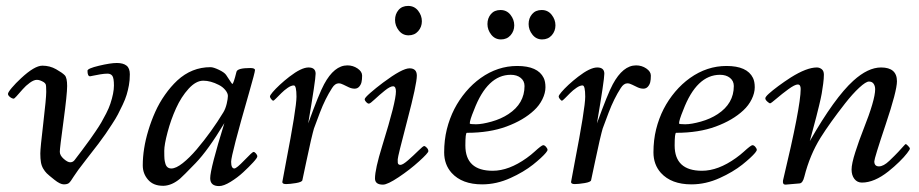

<svg xmlns="http://www.w3.org/2000/svg" viewBox="-20 -618 3122 652"><path d="M285.9 -358.9Q277.1 -358.9 277.1 -377.9Q277.1 -385.5 316.2 -394.8Q355.2 -404.1 376.7 -404.1Q398.2 -404.1 409.5 -395.3Q420.9 -386.5 420.9 -365.8Q420.9 -345.2 417.7 -328.2Q414.6 -311.3 410 -296.1Q405.5 -281 396.6 -262.3Q387.7 -243.7 380.5 -229.7Q373.3 -215.8 360.1 -195.8Q346.9 -175.8 338.5 -163.3Q330.1 -150.9 314 -129.6Q289.8 -97.7 271.7 -75Q240.7 -35.4 230.3 -18.6Q220 -1.7 214.5 3.2Q209 8.1 196.7 8.1Q184.3 8.1 164.7 -7.6Q145 -23.2 138.7 -29.5Q132.3 -35.9 126.7 -45.4Q121.1 -54.9 119 -67Q116.9 -79.1 116.9 -96.9Q116.9 -114.7 127 -199.8Q137 -284.9 137 -306Q137 -327.1 135.3 -331.4Q133.5 -335.7 128.7 -338.9Q115.5 -346.9 105.2 -346.9Q95 -346.9 81.2 -336.9Q67.4 -326.9 57.1 -314.9Q29.8 -283 27.1 -283Q21 -283 14 -288.5Q7.1 -293.9 7.1 -299.2Q7.1 -304.4 20.1 -319.9Q33.2 -335.4 51.3 -352.1Q97.2 -395 124 -395Q149.2 -395 170.5 -382.9Q191.9 -370.8 200 -362.3Q208 -353.8 208 -326Q208 -298.3 195.6 -206.5Q183.1 -114.7 183.1 -102.5Q183.1 -90.3 196.3 -78.6Q209.5 -66.9 218.4 -66.9Q227.3 -66.9 233 -74Q238.8 -81.1 258.8 -108Q278.8 -135 285.5 -144.3Q292.2 -153.6 304.6 -171.8Q316.9 -189.9 324.1 -202.3Q331.3 -214.6 340.6 -232.8Q349.9 -251 354.7 -265.6Q366.9 -302.2 366.9 -327.5Q366.9 -352.8 361.5 -360.4Q356 -367.9 345.2 -367.9Q334.5 -367.9 320.7 -365.6Q306.9 -363.3 296.9 -361.1Q286.9 -358.9 285.9 -358.9Z M723.9 13.9Q693.8 13.9 693.8 -12.9Q693.8 -44.7 741.9 -200Q686.8 -108.2 644.2 -64.1Q601.6 -20 591.3 -11.2Q564 11.7 536.4 12.9Q534.7 12.9 533 12.9Q500.7 12.9 482.8 -7.7Q464.8 -28.3 464.8 -56.4Q464.8 -84.5 469.5 -114Q474.1 -143.6 483.8 -175.4Q493.4 -207.3 507.1 -237.9Q520.8 -268.6 540.2 -296.1Q559.6 -323.7 582 -344.7Q631.1 -389.9 694.8 -389.9Q704.6 -389.9 723.1 -381.1Q741.7 -372.3 747.8 -363.6Q753.9 -355 758.3 -347.7Q767.6 -333 769 -333Q772.9 -333 783 -374Q785.9 -387 829.8 -387Q845.9 -387 845.9 -380Q845.9 -373 825.7 -302.7Q764.9 -91.8 764.9 -68.8Q764.9 -45.9 775.9 -45.9Q783.2 -45.9 810.1 -74Q836.9 -102.1 840.8 -102.1Q844.7 -102.1 849.2 -96.8Q853.8 -91.6 853.8 -86.8Q853.8 -82 839.6 -66.5Q825.4 -51 805.9 -33Q786.4 -14.9 762.9 -0.5Q739.5 13.9 723.9 13.9ZM541.5 -62.7Q546.1 -45.9 561.9 -45.9Q577.6 -45.9 600.5 -64Q623.3 -82 647.9 -110.8Q698.7 -170.9 738.8 -237.1Q745.8 -248.8 749.9 -265.9Q753.9 -283 753.9 -292.2Q753.9 -301.5 745.1 -312.3Q736.3 -323 723.1 -329.6Q695.1 -344 670.3 -344Q645.5 -344 620.5 -316.7Q595.5 -289.3 577.8 -250.2Q560.1 -211.2 549 -168.9Q537.8 -126.7 537.8 -106Q537.8 -85.2 538.5 -78.1Q539.1 -71 541.5 -62.7Z M962.6 -357.4Q1003.4 -388.9 1027.6 -388.9Q1051.8 -388.9 1051.8 -367.7Q1051.8 -346.4 1026.6 -199Q1063.5 -300.5 1080.6 -332Q1115 -396 1159.7 -396Q1178.7 -396 1194.2 -385.5Q1209.7 -375 1209.7 -361.2Q1209.7 -347.4 1207.6 -338.9Q1205.6 -330.3 1199.6 -323.6Q1193.6 -316.9 1184.2 -316.9Q1174.8 -316.9 1164.9 -321.4Q1155 -325.9 1146.2 -330.4Q1137.5 -335 1130.1 -335Q1117.7 -335 1107.7 -319.1Q1084.5 -283.2 1066.3 -235.5Q1048.1 -187.7 1046.1 -181.5Q1044.2 -175.3 1042.2 -167.1Q1040.3 -158.9 1035.6 -139.9Q1031 -120.8 1020.4 -70.2Q1009.8 -19.5 1006.8 -6.1Q1005.6 0.2 984.9 3.7Q964.1 7.1 951.4 7.1Q938.7 7.1 938.7 0Q938.7 -2.4 950.7 -64.5Q986.8 -251.2 986.8 -289.6Q986.8 -327.9 977.8 -327.9Q968.8 -327.9 956.9 -319.7Q945.1 -311.5 935.5 -301.9Q926 -292.2 917.8 -284.1Q909.7 -275.9 907.7 -275.9Q905.8 -275.9 901.2 -281.1Q896.7 -286.4 896.7 -290.3Q896.7 -294.2 905.9 -305.1Q915 -315.9 930.2 -330Q945.3 -344 962.6 -357.4Z M1281 -337.6Q1345.7 -386 1370.6 -386Q1395.5 -386 1395.5 -361.1Q1395.5 -332.3 1363 -209Q1330.6 -85.7 1330.6 -76.9Q1330.6 -68.1 1330.8 -65.4Q1331.8 -58.1 1339.8 -58.1Q1347.9 -58.1 1366.1 -74.1Q1384.3 -90.1 1400.5 -106.1Q1416.7 -122.1 1420.3 -122.1Q1423.8 -122.1 1429.2 -116.5Q1434.6 -110.8 1434.6 -104.7Q1434.6 -98.6 1403.2 -70.2Q1371.8 -41.7 1333.9 -16.4Q1295.9 9 1280.5 9Q1253.4 9 1253.4 -12Q1253.4 -43.2 1277.8 -122.1Q1302.2 -200.9 1313.4 -245.5Q1324.5 -290 1324.5 -307.5Q1324.5 -325 1314.7 -325Q1304.9 -325 1286.5 -310.2Q1268.1 -295.4 1252.6 -280.8Q1237.1 -266.1 1232.7 -266.1Q1228.3 -266.1 1223.4 -271.4Q1218.5 -276.6 1218.5 -281.2Q1218.5 -285.9 1237.4 -302.5Q1256.3 -319.1 1281 -337.6ZM1367.4 -498Q1347.2 -498 1334.4 -514.3Q1321.5 -530.5 1321.5 -550.3Q1321.5 -570.1 1333.3 -584Q1345 -597.9 1366 -597.9Q1387 -597.9 1399.8 -581.7Q1412.6 -565.4 1412.6 -545.9Q1412.6 -526.4 1400.1 -512.2Q1387.7 -498 1367.4 -498Z M1821 -484.1Q1800.8 -484.1 1788 -500.4Q1775.1 -516.6 1775.1 -536.4Q1775.1 -556.2 1786.9 -570.1Q1798.6 -584 1819.6 -584Q1840.6 -584 1853.4 -567.7Q1866.2 -551.5 1866.2 -532Q1866.2 -512.5 1853.8 -498.3Q1841.3 -484.1 1821 -484.1ZM1681.2 -484.1Q1660.9 -484.1 1648.1 -500.4Q1635.3 -516.6 1635.3 -536.4Q1635.3 -556.2 1647 -570.1Q1658.7 -584 1679.7 -584Q1700.7 -584 1713.5 -567.7Q1726.3 -551.5 1726.3 -532Q1726.3 -512.5 1713.9 -498.3Q1701.4 -484.1 1681.2 -484.1ZM1565.4 -167Q1560.3 -167 1560.3 -124Q1560.3 -38.1 1653.3 -38.1Q1708 -38.1 1768.6 -81.5Q1784.2 -92.8 1794.7 -102.5Q1819.3 -125 1824.5 -125Q1829.6 -125 1834.5 -119Q1839.4 -113 1839.4 -109.5Q1839.4 -106 1833.5 -98.9Q1827.6 -91.8 1816.3 -81.3Q1804.9 -70.8 1789.9 -58.8Q1774.9 -46.9 1755 -35Q1735.1 -23.2 1713.9 -13.7Q1666.3 8.1 1617.2 8.1Q1549.1 8.1 1513.7 -30.8Q1488.3 -59.1 1488.3 -100.7Q1488.3 -142.3 1497.4 -179.1Q1506.6 -215.8 1522.8 -247.6Q1539.1 -279.3 1562.1 -306.5Q1585.2 -333.7 1612.3 -353Q1669.9 -394 1736.3 -394Q1806.4 -394 1826.2 -353.5Q1832.3 -341.1 1832.3 -321.7Q1832.3 -302.2 1821.9 -281Q1811.5 -259.8 1793.5 -243.2Q1757.8 -209.7 1700.1 -188.4Q1642.3 -167 1565.4 -167ZM1589.4 -243.9Q1575.2 -209.7 1575.2 -198.7Q1575.2 -196 1596.2 -196Q1617.2 -196 1649.4 -205.1Q1681.6 -214.1 1706.5 -230.5Q1761.2 -266.4 1761.2 -325.9Q1761.2 -343 1748.3 -353.5Q1735.4 -364 1714.4 -364Q1634.8 -364 1589.4 -243.9Z M1943.1 -357.4Q1983.9 -388.9 2008.1 -388.9Q2032.2 -388.9 2032.2 -367.7Q2032.2 -346.4 2007.1 -199Q2043.9 -300.5 2061 -332Q2095.5 -396 2140.1 -396Q2159.2 -396 2174.7 -385.5Q2190.2 -375 2190.2 -361.2Q2190.2 -347.4 2188.1 -338.9Q2186 -330.3 2180.1 -323.6Q2174.1 -316.9 2164.7 -316.9Q2155.3 -316.9 2145.4 -321.4Q2135.5 -325.9 2126.7 -330.4Q2117.9 -335 2110.6 -335Q2098.1 -335 2088.1 -319.1Q2064.9 -283.2 2046.8 -235.5Q2028.6 -187.7 2026.6 -181.5Q2024.7 -175.3 2022.7 -167.1Q2020.8 -158.9 2016.1 -139.9Q2011.5 -120.8 2000.9 -70.2Q1990.2 -19.5 1987.3 -6.1Q1986.1 0.2 1965.3 3.7Q1944.6 7.1 1931.9 7.1Q1919.2 7.1 1919.2 0Q1919.2 -2.4 1931.2 -64.5Q1967.3 -251.2 1967.3 -289.6Q1967.3 -327.9 1958.3 -327.9Q1949.2 -327.9 1937.4 -319.7Q1925.5 -311.5 1916 -301.9Q1906.5 -292.2 1898.3 -284.1Q1890.1 -275.9 1888.2 -275.9Q1886.2 -275.9 1881.7 -281.1Q1877.2 -286.4 1877.2 -290.3Q1877.2 -294.2 1886.4 -305.1Q1895.5 -315.9 1910.6 -330Q1925.8 -344 1943.1 -357.4Z M2276.1 -167Q2271 -167 2271 -124Q2271 -38.1 2364 -38.1Q2418.7 -38.1 2479.2 -81.5Q2494.9 -92.8 2505.4 -102.5Q2530 -125 2535.2 -125Q2540.3 -125 2545.2 -119Q2550 -113 2550 -109.5Q2550 -106 2544.2 -98.9Q2538.3 -91.8 2527 -81.3Q2515.6 -70.8 2500.6 -58.8Q2485.6 -46.9 2465.7 -35Q2445.8 -23.2 2424.6 -13.7Q2377 8.1 2327.9 8.1Q2259.8 8.1 2224.4 -30.8Q2199 -59.1 2199 -100.7Q2199 -142.3 2208.1 -179.1Q2217.3 -215.8 2233.5 -247.6Q2249.8 -279.3 2272.8 -306.5Q2295.9 -333.7 2323 -353Q2380.6 -394 2447 -394Q2517.1 -394 2536.9 -353.5Q2543 -341.1 2543 -321.7Q2543 -302.2 2532.6 -281Q2522.2 -259.8 2504.2 -243.2Q2468.5 -209.7 2410.8 -188.4Q2353 -167 2276.1 -167ZM2300 -243.9Q2285.9 -209.7 2285.9 -198.7Q2285.9 -196 2306.9 -196Q2327.9 -196 2360.1 -205.1Q2392.3 -214.1 2417.2 -230.5Q2471.9 -266.4 2471.9 -325.9Q2471.9 -343 2459 -353.5Q2446 -364 2425 -364Q2345.5 -364 2300 -243.9Z M2949 -70.1Q2949 -53 2964.8 -53Q2980.2 -53 3000 -71.9Q3019.8 -90.8 3030.3 -102.1Q3040.8 -113.3 3047.6 -121.1Q3054.4 -128.9 3055.9 -128.9Q3057.4 -128.9 3063.6 -122.7Q3069.8 -116.5 3069.8 -113.3Q3069.8 -110.1 3060.3 -97.7Q3050.8 -85.2 3033.8 -68.5Q3016.8 -51.8 2996.8 -35.9Q2949 2 2907 2Q2890.9 2 2881.3 -10.5Q2871.8 -22.9 2871.8 -42.4Q2871.8 -61.8 2884.4 -101.2Q2897 -140.6 2911.9 -178.2Q2951.9 -278.8 2951.9 -314.9Q2951.9 -325.9 2946.7 -333.5Q2941.4 -341.1 2930.9 -341.1Q2920.4 -341.1 2897.8 -320.2Q2875.2 -299.3 2849.6 -266.6Q2798.1 -200.7 2766.6 -150.6Q2730 -91.8 2711.4 -18.1Q2706.1 4.2 2694.8 4.9Q2652.3 9 2647.2 9Q2637 9 2638.9 -4.9Q2699 -255.6 2699 -315.9Q2699 -331.1 2689.1 -331.1Q2679.2 -331.1 2657.2 -315.1Q2635.3 -299.1 2616.7 -283.1Q2598.1 -267.1 2595.2 -267.1Q2592.3 -267.1 2585.6 -273.1Q2578.9 -279.1 2578.9 -284.1Q2578.9 -289.1 2590.9 -299.9Q2603 -310.8 2623 -325.7Q2643.1 -340.6 2665.5 -355Q2719.5 -388.9 2753.9 -388.9Q2762.9 -388.9 2770.4 -383.1Q2777.8 -377.2 2777.8 -364.4Q2777.8 -351.6 2775.4 -333.3Q2772.9 -314.9 2770.4 -300.2Q2767.8 -285.4 2761.5 -259.5Q2755.1 -233.6 2752 -221.3Q2748.8 -209 2740.5 -178.1Q2732.2 -147.2 2730 -138.9Q2814 -286.1 2877.7 -343.8Q2927.5 -388.9 2971.9 -388.9Q3025.9 -388.9 3025.9 -342Q3025.9 -309.3 2987.4 -194.7Q2949 -80.1 2949 -70.1Z"/></svg>

Font: Fanwood Text
Style: Italic
Weight: 400
Italic angle: -9°
Version: Version 1.101